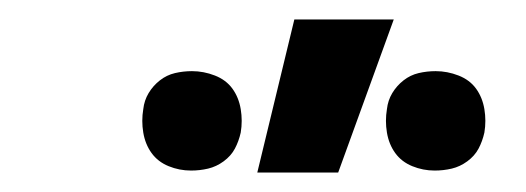

<svg xmlns="http://www.w3.org/2000/svg" viewBox="-20 -777 540 197"><path d="M426 -602Q414 -602 403 -606.5Q392 -611 385.5 -620Q379 -629 377 -641Q375 -653 377 -665Q378 -674 382.5 -681.5Q387 -689 394 -694.5Q401 -700 409.5 -702Q418 -704 427 -704Q439 -704 450.5 -699.5Q462 -695 468.5 -686Q475 -677 477 -665Q479 -653 477 -641Q475 -632 471 -624.5Q467 -617 459.5 -611.5Q452 -606 443.5 -604Q435 -602 426 -602ZM176 -602Q164 -602 153 -606.5Q142 -611 135.5 -620Q129 -629 127 -641Q125 -653 127 -665Q128 -674 132.5 -681.5Q137 -689 144 -694.5Q151 -700 159.5 -702Q168 -704 177 -704Q189 -704 200.5 -699.5Q212 -695 218.5 -686Q225 -677 227 -665Q229 -653 227 -641Q225 -632 221 -624.5Q217 -617 209.5 -611.5Q202 -606 193.5 -604Q185 -602 176 -602ZM244 -600 282 -757H384L327 -600Z"/></svg>

Font: Iosevka Term Curly
Style: Bold Italic
Weight: 700
Italic angle: -9°
Designer: Belleve Invis
Foundry: Belleve Invis
Version: Version 32.3.0